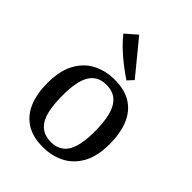

<svg xmlns="http://www.w3.org/2000/svg" viewBox="-191 -741 849 849"><g transform="rotate(45 234.0 -316.5)"><path d="M341 -202Q341 -258 331 -298.5Q321 -339 297 -361.5Q273 -384 231 -384Q178 -384 152.5 -343.5Q127 -303 127 -213Q127 -157 136.5 -116.5Q146 -76 170.5 -53.5Q195 -31 237 -31Q290 -31 315.5 -71.5Q341 -112 341 -202ZM41 -205Q41 -282 68 -331Q95 -380 140.5 -403Q186 -426 241 -426Q306 -426 347 -399Q388 -372 407.5 -323Q427 -274 427 -209Q427 -132 400 -84Q373 -36 328 -13Q283 10 227 10Q162 10 121 -17Q80 -44 60.5 -92Q41 -140 41 -205ZM305 -487 280 -460Q250 -480 219.5 -504Q189 -528 164 -552.5Q139 -577 124 -597L177 -643Z"/></g></svg>

Font: Yrsa
Style: Regular
Weight: 400
Designer: Anna Giedrys (Yrsa+Rasa design), David Brezina (Yrsa art-direction, Rasa art-direction, design)
Foundry: Rosetta Type Foundry
Version: Version 2.004